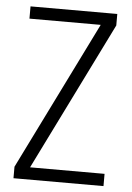

<svg xmlns="http://www.w3.org/2000/svg" viewBox="-51 -727 524 765"><g transform="rotate(5 211.0 -344.0)"><path d="M32 0V-46L325 -639H40V-688H387V-642L94 -49H392V0Z"/></g></svg>

Font: Saira Condensed Light
Style: Regular
Weight: 300
Width: 3
Designer: Hector Gatti with collaboration of the Omnibus-Type team
Foundry: Omnibus-Type
Version: Version 1.101